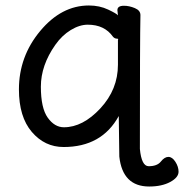

<svg xmlns="http://www.w3.org/2000/svg" viewBox="-20 -512 671 700"><path d="M213 -48Q282 -48 346 -117Q410 -186 410 -276V-367L411 -369Q411 -371 407 -371Q398 -371 392 -378Q361 -422 300 -422Q270 -422 238 -402.5Q206 -383 182 -349Q129 -274 129 -196Q129 -118 154 -83Q179 -48 213 -48ZM524 168Q427 168 415 59L413 -89Q351 24 212 24Q143 24 96 -31Q49 -86 49 -186Q49 -306 126.5 -399Q204 -492 304 -492Q343 -492 374.5 -477Q406 -462 410 -456L408 -475Q408 -491 432 -491Q451 -491 471.5 -482.5Q492 -474 492 -457Q490 -368 490 31Q496 94 522 94Q553 94 566.5 77Q580 60 594 60Q608 60 619.5 78Q631 96 631 114Q631 135 600.5 151.5Q570 168 524 168Z"/></svg>

Font: LXGW WenKai Medium
Style: Regular
Weight: 500
Designer: LXGW / Fontworks Inc.
Foundry: LXGW / Fontworks Inc.
Version: Version 1.501; October 10, 2024